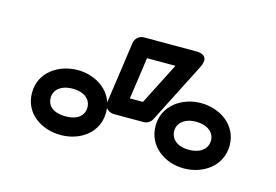

<svg xmlns="http://www.w3.org/2000/svg" viewBox="-53 -978 715 497"><g transform="rotate(15 304.5 -729.5)"><path d="M301.5 -830H377.6L320.6 -718H285.5ZM279.8 -880C267.8 -880 256.8 -870.8 255.1 -858.5L232 -696.5C228.7 -673.9 246.8 -668 256.7 -668H335.9C344.7 -668 353.9 -673.2 358.2 -681.7L440.7 -843.7C460.9 -883.4 418.4 -880 418.4 -880ZM136.8 -630C102.2 -630 87 -645.9 87 -667C87 -686.8 103.7 -704 136.8 -704C169.1 -704 185.5 -686.8 185.5 -667C185.5 -646.1 170 -630 136.8 -630ZM136.8 -580C187.9 -580 235.5 -611.8 235.5 -667C235.5 -721.5 187.4 -754 136.8 -754C86.3 -754 37 -722.3 37 -667C37 -611 85.3 -580 136.8 -580ZM466.8 -629C434.5 -629 418.1 -646.2 418.1 -667C418.1 -686.5 435 -704 466.8 -704C499.9 -704 516.6 -686.8 516.6 -667C516.6 -646.1 500.2 -629 466.8 -629ZM466.8 -579C518.3 -579 566.6 -611.6 566.6 -667C566.6 -722.3 517.3 -754 466.8 -754C416.6 -754 368.1 -721.5 368.1 -667C368.1 -612.4 415.3 -579 466.8 -579Z"/></g></svg>

Font: Asimov
Style: WidOu
Weight: 500
Designer: Google
Version: Version 2.000980; 2014